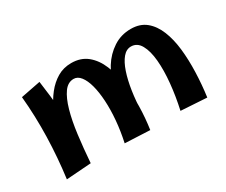

<svg xmlns="http://www.w3.org/2000/svg" viewBox="-85 -691 1089 927"><g transform="rotate(-30 460.0 -228.0)"><path d="M533.8 5.2 394.8 -1.2Q408 -61.8 412.9 -119.2Q417.8 -176.8 414.8 -226.6Q411.8 -276.5 401.8 -313.9Q391.8 -351.2 375.1 -372.6Q358.5 -394 336.5 -394Q304.2 -394 282 -363.1Q259.8 -332.2 244.4 -278.1Q229 -224 219.9 -152.5Q210.8 -81 204.8 0L135.8 -150.5Q139 -187.5 150 -230.4Q161 -273.2 179.5 -315Q198 -356.8 224.9 -390.9Q251.8 -425 286.4 -445.5Q321 -466 364.5 -466Q417.2 -466 452.9 -436.9Q488.5 -407.8 508.9 -358.6Q529.2 -309.5 537.5 -248.2Q545.8 -187 544.4 -121.4Q543 -55.8 533.8 5.2ZM204.8 0 66.2 10Q81.2 -103 84.2 -217.1Q87.2 -331.2 76.8 -442.2L186.8 -463.8Q199.5 -375.8 205 -300.4Q210.5 -225 210.2 -153Q210 -81 204.8 0ZM850.8 6.8 706.5 -2.2Q722.5 -74.2 729.2 -143.2Q736 -212.2 731 -268.1Q726 -324 707.2 -357.5Q688.5 -391 654.2 -391Q628.2 -391 608.2 -367Q588.2 -343 574.1 -301.2Q560 -259.5 551.8 -205.1Q543.5 -150.8 542 -89.8L487.2 -261.8Q496.8 -315.8 525.5 -361.9Q554.2 -408 597.8 -436.5Q641.2 -465 695.8 -465Q746.8 -465 780 -437.8Q813.2 -410.5 832.2 -363.5Q851.2 -316.5 857.9 -256.2Q864.5 -196 862.2 -128.1Q860 -60.2 850.8 6.8Z"/></g></svg>

Font: Marhey Light
Style: Regular
Weight: 300
Designer: Nur Syamsi & Bustanul Arifin
Foundry: Namelatype
Version: Version 1.000